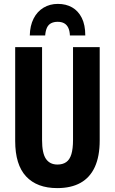

<svg xmlns="http://www.w3.org/2000/svg" viewBox="-20 -956 589 986"><path d="M492 -235Q492 -153 467 -98.5Q442 -44 393.5 -17Q345 10 274 10Q170 10 114 -50Q58 -110 58 -232V-714H196V-237Q196 -169 216 -140Q236 -111 275 -111Q302 -111 320 -123.5Q338 -136 346.5 -164Q355 -192 355 -238V-714H492ZM277 -936Q319 -936 350.5 -918Q382 -900 400 -864Q418 -828 418 -774H339Q338 -798 330.5 -813.5Q323 -829 309.5 -836.5Q296 -844 276 -844Q257 -844 243 -837Q229 -830 221.5 -814.5Q214 -799 212 -774H133Q134 -824 152.5 -860.5Q171 -897 203.5 -916.5Q236 -936 277 -936Z"/></svg>

Font: Noto Sans Display ExtraCondensed
Style: Bold
Weight: 700
Width: 2
Designer: Monotype Design Team
Foundry: Monotype Imaging Inc.
Version: Version 2.003